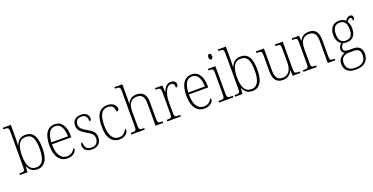

<svg xmlns="http://www.w3.org/2000/svg" viewBox="-28 -1712 5647 2903"><g transform="rotate(-20 2795.5 -260.0)"><path d="M298 10Q243 10 205.5 -17Q168 -44 149 -92H145L139 0H18V-25H32Q63 -25 79 -29Q95 -33 100 -48Q105 -63 105 -96V-659Q105 -695 99.5 -711Q94 -727 79.5 -731Q65 -735 37 -735H18V-760H147V-564Q147 -536 146 -496Q145 -456 143 -426H145Q164 -481 202 -512.5Q240 -544 302 -544Q390 -544 433 -478.5Q476 -413 476 -267Q476 -122 427.5 -56Q379 10 298 10ZM297 -23Q363 -23 398.5 -84.5Q434 -146 434 -270Q434 -395 402 -453.5Q370 -512 296 -512Q218 -512 182 -450Q146 -388 146 -269Q146 -148 180 -85.5Q214 -23 297 -23Z M780 10Q692 10 640 -61Q588 -132 588 -262Q588 -404 636 -473.5Q684 -543 772 -543Q852 -543 897 -477Q942 -411 942 -294V-271H631Q631 -146 672.5 -84Q714 -22 784 -22Q835 -22 867 -47.5Q899 -73 915 -106Q926 -100 926 -84Q926 -66 909.5 -44Q893 -22 860.5 -6Q828 10 780 10ZM900 -302Q899 -395 867.5 -453.5Q836 -512 771 -512Q701 -512 669 -455.5Q637 -399 632 -302Z M1179 10Q1129 10 1099 -6Q1069 -22 1056 -46Q1043 -70 1043 -94Q1043 -120 1051.5 -131.5Q1060 -143 1072 -143Q1072 -86 1095.5 -53Q1119 -20 1180 -20Q1233 -20 1261 -50.5Q1289 -81 1289 -130Q1289 -154 1281.5 -173Q1274 -192 1253.5 -210.5Q1233 -229 1193 -251Q1142 -280 1112 -304Q1082 -328 1068.5 -354.5Q1055 -381 1055 -418Q1055 -475 1092 -508.5Q1129 -542 1192 -542Q1254 -542 1284 -513Q1314 -484 1314 -448Q1314 -403 1283 -403Q1283 -461 1259 -487Q1235 -513 1188 -513Q1139 -513 1116.5 -486.5Q1094 -460 1094 -421Q1094 -377 1122.5 -348.5Q1151 -320 1208 -289Q1279 -252 1303 -216.5Q1327 -181 1327 -133Q1327 -67 1286.5 -28.5Q1246 10 1179 10Z M1617 10Q1564 10 1521.5 -18Q1479 -46 1454 -106Q1429 -166 1429 -263Q1429 -370 1453.5 -431Q1478 -492 1520 -517.5Q1562 -543 1616 -543Q1681 -543 1719 -512Q1757 -481 1757 -436Q1757 -402 1719 -401Q1719 -448 1694.5 -480.5Q1670 -513 1614 -513Q1572 -513 1539.5 -490Q1507 -467 1489 -413Q1471 -359 1471 -264Q1471 -143 1512.5 -82.5Q1554 -22 1620 -23Q1674 -23 1704.5 -51Q1735 -79 1750 -115Q1760 -105 1760 -85Q1760 -67 1743.5 -44.5Q1727 -22 1695 -6Q1663 10 1617 10Z M1809 0V-25H1826Q1857 -25 1873 -29Q1889 -33 1894 -48.5Q1899 -64 1899 -99V-660Q1899 -695 1893.5 -710.5Q1888 -726 1874 -730.5Q1860 -735 1834 -735H1815V-760H1941V-497Q1941 -483 1940 -468Q1939 -453 1938 -444H1940Q1955 -482 1990 -512.5Q2025 -543 2090 -543Q2162 -543 2201.5 -499Q2241 -455 2241 -360V-98Q2241 -65 2246 -49Q2251 -33 2266 -29Q2281 -25 2312 -25H2323V0H2199V-358Q2199 -434 2172 -472Q2145 -510 2082 -510Q2015 -510 1978 -465.5Q1941 -421 1941 -331V-98Q1941 -64 1946 -48.5Q1951 -33 1967 -29Q1983 -25 2014 -25H2026V0Z M2389 0V-25H2401Q2429 -25 2444 -29Q2459 -33 2464.5 -49Q2470 -65 2470 -101V-438Q2470 -472 2464.5 -487.5Q2459 -503 2443 -507Q2427 -511 2395 -511H2385V-536H2503L2509 -429H2512Q2523 -457 2538.5 -483.5Q2554 -510 2579 -527Q2604 -544 2640 -544Q2680 -544 2700.5 -525Q2721 -506 2721 -477Q2721 -459 2713 -447Q2705 -435 2686 -435Q2686 -473 2673.5 -492Q2661 -511 2628 -511Q2601 -511 2579 -490.5Q2557 -470 2542 -436Q2527 -402 2519 -360.5Q2511 -319 2511 -278V-100Q2511 -65 2516.5 -49Q2522 -33 2537 -29Q2552 -25 2580 -25H2606V0Z M2983 10Q2895 10 2843 -61Q2791 -132 2791 -262Q2791 -404 2839 -473.5Q2887 -543 2975 -543Q3055 -543 3100 -477Q3145 -411 3145 -294V-271H2834Q2834 -146 2875.5 -84Q2917 -22 2987 -22Q3038 -22 3070 -47.5Q3102 -73 3118 -106Q3129 -100 3129 -84Q3129 -66 3112.5 -44Q3096 -22 3063.5 -6Q3031 10 2983 10ZM3103 -302Q3102 -395 3070.5 -453.5Q3039 -512 2974 -512Q2904 -512 2872 -455.5Q2840 -399 2835 -302Z M3332 -654Q3319 -654 3311 -663Q3303 -672 3303 -698Q3303 -724 3311 -733Q3319 -742 3332 -742Q3345 -742 3353.5 -733Q3362 -724 3362 -698Q3362 -672 3353.5 -663Q3345 -654 3332 -654ZM3220 0V-25H3242Q3274 -25 3289.5 -29Q3305 -33 3310.5 -48.5Q3316 -64 3316 -98V-435Q3316 -470 3311 -486Q3306 -502 3291.5 -506.5Q3277 -511 3249 -511H3237V-536H3357V-99Q3357 -65 3362.5 -49Q3368 -33 3383.5 -29Q3399 -25 3431 -25H3452V0Z M3758 10Q3703 10 3665.5 -17Q3628 -44 3609 -92H3605L3599 0H3478V-25H3492Q3523 -25 3539 -29Q3555 -33 3560 -48Q3565 -63 3565 -96V-659Q3565 -695 3559.5 -711Q3554 -727 3539.5 -731Q3525 -735 3497 -735H3478V-760H3607V-564Q3607 -536 3606 -496Q3605 -456 3603 -426H3605Q3624 -481 3662 -512.5Q3700 -544 3762 -544Q3850 -544 3893 -478.5Q3936 -413 3936 -267Q3936 -122 3887.5 -56Q3839 10 3758 10ZM3757 -23Q3823 -23 3858.5 -84.5Q3894 -146 3894 -270Q3894 -395 3862 -453.5Q3830 -512 3756 -512Q3678 -512 3642 -450Q3606 -388 3606 -269Q3606 -148 3640 -85.5Q3674 -23 3757 -23Z M4248 10Q4173 10 4135 -36.5Q4097 -83 4097 -184V-439Q4097 -473 4091.5 -488Q4086 -503 4070 -507Q4054 -511 4022 -511H4007V-536H4138V-183Q4138 -109 4163 -66Q4188 -23 4255 -23Q4303 -23 4335 -48Q4367 -73 4382.5 -114.5Q4398 -156 4398 -205V-433Q4398 -469 4393 -486Q4388 -503 4372.5 -507Q4357 -511 4324 -511H4314V-536H4440V-99Q4440 -65 4445.5 -49Q4451 -33 4466 -29Q4481 -25 4510 -25H4527V0H4406L4401 -85H4397Q4376 -43 4340 -16.5Q4304 10 4248 10Z M4579 0V-25H4595Q4626 -25 4642 -29Q4658 -33 4663 -48.5Q4668 -64 4668 -99V-438Q4668 -472 4663 -487.5Q4658 -503 4643 -507Q4628 -511 4600 -511H4584V-536H4703L4708 -453H4712Q4738 -502 4773 -522.5Q4808 -543 4859 -543Q4937 -543 4974 -497.5Q5011 -452 5011 -357V-99Q5011 -64 5016 -48.5Q5021 -33 5036.5 -29Q5052 -25 5083 -25H5092V0H4970V-361Q4970 -428 4943.5 -469Q4917 -510 4852 -510Q4801 -510 4769.5 -486Q4738 -462 4724 -421.5Q4710 -381 4710 -331V-98Q4710 -64 4715 -48.5Q4720 -33 4736 -29Q4752 -25 4783 -25H4794V0Z M5335 240Q5246 240 5201 198.5Q5156 157 5156 85Q5156 43 5172.5 14Q5189 -15 5214 -32.5Q5239 -50 5265 -57Q5246 -64 5232.5 -81Q5219 -98 5219 -128Q5219 -156 5234.5 -178.5Q5250 -201 5266 -214Q5229 -234 5210.5 -275.5Q5192 -317 5192 -365Q5192 -449 5232 -496Q5272 -543 5348 -543Q5381 -543 5407 -532.5Q5433 -522 5448 -506Q5462 -522 5482 -540.5Q5502 -559 5529 -559Q5553 -559 5564 -545.5Q5575 -532 5575 -513Q5575 -495 5568.5 -484Q5562 -473 5548 -473Q5548 -498 5542.5 -510.5Q5537 -523 5523 -523Q5506 -523 5493.5 -513Q5481 -503 5465 -485Q5478 -466 5487.5 -436.5Q5497 -407 5497 -364Q5497 -288 5459.5 -241.5Q5422 -195 5348 -195Q5337 -195 5318.5 -197Q5300 -199 5292 -203Q5276 -190 5264.5 -172Q5253 -154 5253 -128Q5253 -98 5275.5 -87Q5298 -76 5334 -76H5407Q5479 -76 5512.5 -39Q5546 -2 5546 63Q5546 144 5493 192Q5440 240 5335 240ZM5345 -225Q5399 -225 5427.5 -257.5Q5456 -290 5456 -365Q5456 -444 5427.5 -478.5Q5399 -513 5344 -513Q5293 -513 5263 -477.5Q5233 -442 5233 -364Q5233 -293 5262.5 -259Q5292 -225 5345 -225ZM5338 210Q5427 210 5467 171.5Q5507 133 5507 67Q5507 9 5481 -14.5Q5455 -38 5399 -38H5317Q5266 -38 5230.5 -8Q5195 22 5195 84Q5195 118 5208 147Q5221 176 5252.5 193Q5284 210 5338 210Z"/></g></svg>

Font: Noto Serif Armenian SemiCondensed ExtraLight
Style: Regular
Weight: 200
Width: 4
Designer: Monotype Design Team
Foundry: Monotype Imaging Inc.
Version: Version 2.008; ttfautohint (v1.8.4.7-5d5b)